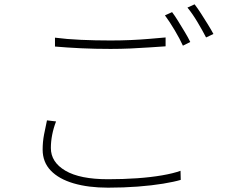

<svg xmlns="http://www.w3.org/2000/svg" viewBox="-20 -845 1040 887"><path d="M234 -671Q287 -664 353.5 -661Q420 -658 491 -658Q539 -658 584 -660Q629 -662 670 -665.5Q711 -669 745 -672V-631Q712 -629 670.5 -626Q629 -623 583 -621Q537 -619 491 -619Q419 -619 355 -622Q291 -625 234 -630ZM239 -284Q227 -253 221 -222Q215 -191 215 -161Q215 -96 282 -56.5Q349 -17 479 -17Q549 -17 613 -21.5Q677 -26 729 -35Q781 -44 814 -56L815 -14Q785 -5 733.5 3.5Q682 12 616.5 17Q551 22 479 22Q388 22 320 2Q252 -18 214.5 -57Q177 -96 177 -154Q177 -190 183.5 -223.5Q190 -257 197 -289ZM775 -789Q788 -772 803 -747.5Q818 -723 833.5 -697.5Q849 -672 859 -651L825 -634Q811 -665 787 -705.5Q763 -746 742 -774ZM879 -825Q893 -807 909 -782Q925 -757 940.5 -732Q956 -707 966 -688L932 -672Q915 -705 892 -743.5Q869 -782 846 -810Z"/></svg>

Font: Noto Sans KR ExtraLight
Style: Regular
Weight: 250
Designer: Ryoko NISHIZUKA  (kana, bopomofo & ideographs); Paul D. Hunt (Latin, Greek & Cyrillic); Sandoll Communications , Soo-you
Foundry: Adobe
Version: Version 2.004-H2;hotconv 1.0.118;makeotfexe 2.5.65603